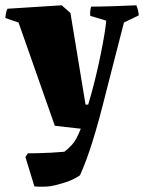

<svg xmlns="http://www.w3.org/2000/svg" viewBox="-32 -494 544 725"><path d="M98 210 64 99 73 85Q84 85 109 84.5Q134 84 162 82.5Q190 81 211 79Q221 72 238.5 54Q256 36 273 -8L175 -19L38 -409L-12 -426Q-11 -435 -9.5 -444Q-8 -453 -4 -461L201 -474L234 -445L291 -99H301Q315 -145 327 -194Q339 -243 348 -287.5Q357 -332 362.5 -365.5Q368 -399 369 -416L309 -434Q307 -452 312 -469Q346 -469 392 -470.5Q438 -472 483 -474Q491 -454 492 -436L436 -409Q424 -362 408 -300Q392 -238 368 -144Q341 -35 317.5 40Q294 115 270 168Q245 185 213.5 195Q182 205 159 209Q144 211 127 211Q110 211 98 210Z"/></svg>

Font: Labrada ExtraBold
Style: Regular
Weight: 800
Designer: Mercedes Jáuregui
Foundry: Omnibus-Type Team
Version: Version 1.000; ttfautohint (v1.8.4.7-5d5b)